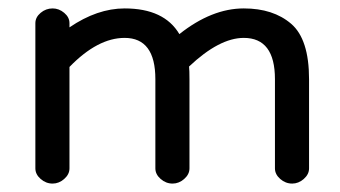

<svg xmlns="http://www.w3.org/2000/svg" viewBox="-20 -427 807 456"><path d="M105 9Q89 9 76.5 -2Q64 -13 64 -27V-372Q64 -386 76.5 -396.5Q89 -407 105 -407Q120 -407 132.5 -396.5Q145 -386 145 -372V-362Q211 -407 276 -407Q370 -407 406 -346Q483 -407 559 -407Q629 -407 671.5 -370.5Q714 -334 714 -239V-27Q714 -13 701.5 -2Q689 9 674 9Q658 9 645.5 -2Q633 -13 633 -27V-239Q633 -337 559 -337Q501 -337 429 -269Q430 -260 430 -239V-27Q430 -13 417.5 -2Q405 9 390 9Q374 9 361.5 -2Q349 -13 349 -27V-239Q349 -337 276 -337Q212 -337 145 -268V-27Q145 -13 132.5 -2Q120 9 105 9Z"/></svg>

Font: Hoogli Semibold
Style: Regular
Weight: 600
Designer: Anand Singh Naorem
Foundry: Brand New Type
Version: Version 1.00 b007